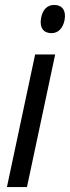

<svg xmlns="http://www.w3.org/2000/svg" viewBox="-20 -756 283 776"><path d="M188 -622C215 -622 234 -641 241 -675C248 -713 232 -736 199 -736C171 -736 152 -717 146 -683C139 -645 155 -622 188 -622ZM8 0H89L203 -536H122Z"/></svg>

Font: Noto Sans Condensed
Style: Italic
Weight: 400
Width: 3
Italic angle: -12°
Designer: Monotype Design Team
Foundry: Monotype Imaging Inc.
Version: Version 2.013